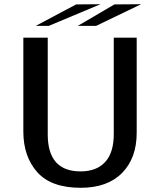

<svg xmlns="http://www.w3.org/2000/svg" viewBox="-20 -874 768 913"><path d="M350 -751 524 -853 651 -854 437 -751ZM150 -751 342 -853 458 -854 212 -751ZM91 -248V-695H207V-235Q207 -59 363 -59Q439 -59 480 -103.5Q521 -148 521 -237V-695H630V-243Q630 -122 560.5 -51.5Q491 19 364 19Q223 19 157 -55.5Q91 -130 91 -248Z"/></svg>

Font: Coval
Style: Medium
Weight: 500
Foundry: Context Ltd
Version: Version 001.000